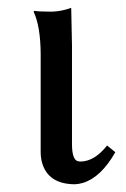

<svg xmlns="http://www.w3.org/2000/svg" viewBox="-20 -459 322 491"><path d="M84 -321.8Q83.5 -392.1 65.9 -429.2L67.9 -431.2Q80.1 -429.2 111.8 -429.2Q137.2 -429.7 162.1 -439Q162.1 -438 164.1 -342.8V-90.8Q164.1 -51.3 178.7 -46.9Q183.1 -45.9 187 -45.9Q222.2 -46.9 253.9 -86.9L274.9 -69.8Q238.3 -5.4 191.9 8.8Q181.6 11.7 171.9 12.2Q103 12.2 87.4 -43.5Q84 -56.6 84 -70.8Z"/></svg>

Font: Linux Biolinum O
Style: Regular
Weight: 400
Designer: Philipp H. Poll
Foundry: Philipp H. Poll
Version: Version 1.0.4